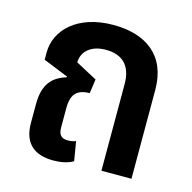

<svg xmlns="http://www.w3.org/2000/svg" viewBox="-89 -649 747 747"><g transform="rotate(15 285.0 -275.0)"><path d="M188 10C217 10 245 5 268 -8L255 -86C246 -82 234 -80 223 -80C197 -80 185 -92 185 -122V-201C185 -262 213 -279 258 -280L266 -337L180 -383C181 -426 214 -459 276 -459C339 -459 380 -426 380 -349V0H501V-358C501 -496 411 -560 279 -560C135 -560 55 -480 55 -389V-360L156 -319L155 -316C100 -299 67 -265 67 -184V-108C67 -23 116 10 188 10Z"/></g></svg>

Font: Noto Sans Thai SemiCondensed Semi
Style: Regular
Weight: 600
Width: 4
Designer: Monotype Design Team
Foundry: Monotype Imaging Inc.
Version: Version 1.901